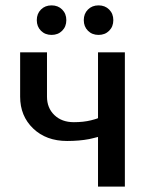

<svg xmlns="http://www.w3.org/2000/svg" viewBox="-20 -695 560 715"><path d="M211.5 -580.5Q196 -565 172 -565Q148 -565 132.5 -580.5Q117 -596 117 -620Q117 -644 132.5 -659.5Q148 -675 172 -675Q196 -675 211.5 -659.5Q227 -644 227 -620Q227 -596 211.5 -580.5ZM386.5 -580.5Q371 -565 347 -565Q323 -565 307.5 -580.5Q292 -596 292 -620Q292 -644 307.5 -659.5Q323 -675 347 -675Q371 -675 386.5 -659.5Q402 -644 402 -620Q402 -596 386.5 -580.5ZM345 0V-185Q339 -183 327 -180.5Q315 -178 312 -177Q275 -170 230 -170Q152 -170 103.5 -216.5Q55 -263 55 -335V-500H155V-335Q155 -293 182.5 -266.5Q210 -240 255 -240Q291 -240 319 -247Q323 -248 332 -250.5Q341 -253 345 -255V-500H445V0Z"/></svg>

Font: Scada
Style: Regular
Weight: 400
Designer: Jovanny Lemonad
Foundry: Jovanny Lemonad
Version: Version 4.100;PS 004.100;hotconv 1.0.88;makeotf.lib2.5.64775